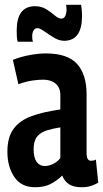

<svg xmlns="http://www.w3.org/2000/svg" viewBox="-20 -775 432 805"><path d="M11 -139Q11 -200 37 -235Q63 -270 112 -288Q161 -306 233 -316V-376Q233 -408 213 -424.5Q193 -441 161 -441Q143 -441 117 -437.5Q91 -434 57 -422L34 -524Q66 -537 104 -544Q142 -551 172 -551Q264 -551 303.5 -506.5Q343 -462 343 -380V-135Q343 -115 348 -108Q353 -101 361 -101Q366 -101 371.5 -102Q377 -103 382 -106L392 -9Q378 -1 361.5 4.5Q345 10 322 10Q289 10 269.5 -2.5Q250 -15 241 -39Q217 -16 191 -3Q165 10 127 10Q69 10 40 -33Q11 -76 11 -139ZM121 -150Q121 -114 133.5 -96.5Q146 -79 167 -79Q186 -79 203.5 -88Q221 -97 233 -112V-241Q201 -236 175.5 -228Q150 -220 135.5 -202Q121 -184 121 -150ZM54 -600Q51 -612 50.5 -624Q50 -636 50 -647Q50 -749 127 -749Q154 -749 174.5 -736Q195 -723 210 -710Q225 -697 237 -697Q249 -697 254 -709Q259 -721 259 -734Q259 -746 257 -755H320Q322 -743 323 -731.5Q324 -720 324 -709Q324 -604 249 -604Q228 -604 206.5 -617Q185 -630 166 -643.5Q147 -657 137 -657Q126 -657 120.5 -647Q115 -637 115 -623Q115 -608 118 -600Z"/></svg>

Font: Georama Condensed SemiBold
Style: Regular
Weight: 600
Width: 3
Designer: Jean-Baptiste Levee
Foundry: Production Type
Version: Version 1.000